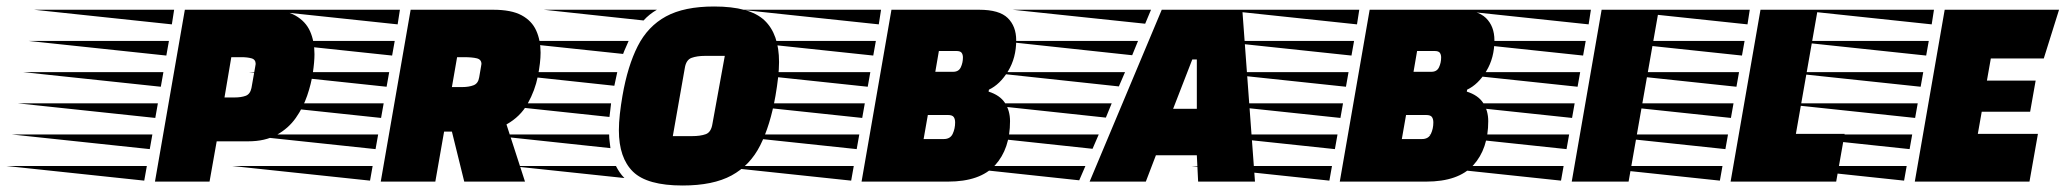

<svg xmlns="http://www.w3.org/2000/svg" viewBox="-273 -559 6366 591"><path d="M204 0 296 -529H550Q605 -529 636.5 -511Q668 -493 681.5 -462.5Q695 -432 695 -392Q695 -369 690 -335Q685 -301 672.5 -264.5Q660 -228 637.5 -196Q615 -164 579 -144Q543 -124 491 -124H394L372 0ZM256 -484 -168 -529H263ZM239 -388 -185 -433H247ZM418 -259H449Q469 -259 483 -264Q497 -269 501 -288L513 -356Q513 -358 513.5 -359.5Q514 -361 514 -362Q514 -376 501 -379.5Q488 -383 471 -383H439ZM222 -292 -202 -337H230ZM205 -196 -219 -241H213ZM188 -100 -236 -145H196ZM171 -3 -253 -48H179Z M899 0 991 -529H1245Q1301 -529 1332.5 -512Q1364 -495 1377.5 -465Q1391 -435 1391 -397Q1391 -367 1382.5 -324Q1374 -281 1351.5 -240.5Q1329 -200 1286 -176L1343 0H1156L1118 -154H1094L1067 0ZM951 -484 527 -529H958ZM934 -388 510 -433H942ZM1118 -291H1150Q1170 -291 1184.5 -296.5Q1199 -302 1202 -321L1208 -356Q1208 -358 1208.5 -359.5Q1209 -361 1209 -362Q1209 -376 1194.5 -379.5Q1180 -383 1156 -383H1134ZM917 -292 493 -337H925ZM900 -196 476 -241H908ZM883 -100 459 -145H891ZM866 -3 442 -48H874Z M1828 12Q1719 12 1675.5 -30.5Q1632 -73 1632 -158Q1632 -181 1635 -208Q1638 -235 1643 -264Q1659 -356 1690 -417Q1721 -478 1777 -508.5Q1833 -539 1925 -539Q2035 -539 2080 -496.5Q2125 -454 2125 -368Q2125 -346 2122 -319.5Q2119 -293 2114 -264Q2098 -173 2067 -111.5Q2036 -50 1979 -19Q1922 12 1828 12ZM1708 -496 1401 -529H1749Q1725 -515 1708 -496ZM1645 -393 1267 -433H1662Q1658 -423 1653.5 -413.5Q1649 -404 1645 -393ZM1798 -140H1857Q1883 -140 1899.5 -146Q1916 -152 1920 -178L1958 -387H1897Q1873 -387 1856 -381Q1839 -375 1835 -350ZM1618 -295 1227 -337H1627ZM1603 -199 1209 -241H1608Q1607 -230 1605.5 -219.5Q1604 -209 1603 -199ZM1606 -103 1213 -145H1602Q1602 -134 1603.5 -123.5Q1605 -113 1606 -103ZM1649 -11 1300 -48H1623Q1628 -38 1634.5 -28.5Q1641 -19 1649 -11Z M2379 0 2471 -529H2741Q2803 -529 2829 -503.5Q2855 -478 2855 -435Q2855 -381 2830 -340Q2805 -299 2771 -283L2770 -277Q2805 -266 2820.5 -242Q2836 -218 2836 -186Q2836 -101 2790 -50.5Q2744 0 2645 0ZM2432 -484 2008 -529H2439ZM2415 -388 1991 -433H2423ZM2606 -338H2661Q2678 -338 2684.5 -352Q2691 -366 2691 -382Q2691 -391 2687 -396.5Q2683 -402 2671 -402H2617ZM2398 -292 1974 -337H2406ZM2381 -196 1957 -241H2389ZM2570 -131H2632Q2652 -131 2659.5 -147Q2667 -163 2667 -182Q2667 -193 2662.5 -199Q2658 -205 2645 -205H2583ZM2364 -100 1940 -145H2372ZM2347 -3 1923 -48H2355Z M3081 0 3303 -529H3551L3590 0H3415L3411 -81H3285L3254 0ZM3252 -486 2844 -529H3270ZM3212 -389 2803 -433H3230ZM3338 -224H3411V-376H3397ZM3171 -293 2762 -337H3190ZM3131 -197 2721 -241H3149ZM3090 -101 2680 -145H3109ZM3049 -4 2639 -48H3068Z M3851 0 3943 -529H4213Q4275 -529 4301 -503.5Q4327 -478 4327 -435Q4327 -381 4302 -340Q4277 -299 4243 -283L4242 -277Q4277 -266 4292.5 -242Q4308 -218 4308 -186Q4308 -101 4262 -50.5Q4216 0 4117 0ZM3904 -484 3480 -529H3911ZM3887 -388 3463 -433H3895ZM4078 -338H4133Q4150 -338 4156.5 -352Q4163 -366 4163 -382Q4163 -391 4159 -396.5Q4155 -402 4143 -402H4089ZM3870 -292 3446 -337H3878ZM3853 -196 3429 -241H3861ZM4042 -131H4104Q4124 -131 4131.5 -147Q4139 -163 4139 -182Q4139 -193 4134.5 -199Q4130 -205 4117 -205H4055ZM3836 -100 3412 -145H3844ZM3819 -3 3395 -48H3827Z M4565 0 4657 -529H4833L4740 0ZM4617 -484 4193 -529H4624ZM4600 -388 4176 -433H4608ZM4583 -292 4159 -337H4591ZM4566 -196 4142 -241H4574ZM4549 -100 4125 -145H4557ZM4532 -3 4108 -48H4540Z M5054 0 5146 -529H5322L5255 -147H5405L5379 0ZM5106 -484 4682 -529H5113ZM5089 -388 4665 -433H5097ZM5072 -292 4648 -337H5080ZM5055 -196 4631 -241H5063ZM5038 -100 4614 -145H5046ZM5021 -3 4597 -48H5029Z M5621 0 5713 -529H6065L6018 -379H5855L5843 -311H5993L5976 -215H5827L5815 -147H6000L5974 0ZM5673 -484 5249 -529H5680ZM5656 -388 5232 -433H5664ZM5639 -292 5215 -337H5647ZM5622 -196 5198 -241H5630ZM5605 -100 5181 -145H5613ZM5588 -3 5164 -48H5596Z"/></svg>

Font: Faster One
Style: Regular
Weight: 400
Designer: Eduardo Rodriguez Tunni
Foundry: Eduardo Rodriguez Tunni
Version: Version 1.003; ttfautohint (v1.8.4.7-5d5b);gftools[0.9.23]